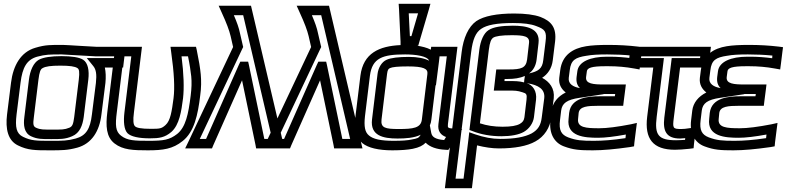

<svg xmlns="http://www.w3.org/2000/svg" viewBox="-20 -755 4135 1009"><path d="M310 -519C247 -519 219 -520 166 -504C89 -482 49 -410 38 -321L17 -153C8 -78 21 -17 74 9C126 35 166 35 242 35C303 35 335 35 386 21C462 0 503 -66 513 -153L534 -319C537 -349 536 -377 531 -400H602H627L630 -425L637 -484L640 -509H615H488C472 -509 329 -519 310 -519ZM304 -469C321 -469 464 -459 482 -459H584L583 -450H494H436L470 -408C485 -390 489 -364 484 -319L463 -153C454 -77 432 -42 378 -27C334 -15 310 -15 248 -15C172 -15 144 -15 101 -36C66 -53 59 -86 67 -153L88 -321C98 -400 120 -441 175 -457C220 -469 241 -469 304 -469ZM370 -140C365 -103 361 -91 345 -84C318 -73 304 -74 256 -74C208 -74 193 -73 169 -84C154 -91 153 -103 158 -140L182 -336C187 -377 193 -392 204 -397C219 -406 247 -410 297 -410C346 -410 374 -406 387 -397C396 -392 399 -377 394 -336L370 -140ZM420 -140 444 -336C450 -385 442 -425 417 -441C397 -454 356 -460 303 -460C250 -460 208 -454 184 -441C156 -425 138 -385 132 -336L108 -140C102 -97 107 -56 143 -39C177 -23 203 -24 249 -24C296 -24 322 -23 359 -39C400 -56 414 -97 420 -140Z M757 35C837 35 888 28 940 -14C1001 -62 1020 -152 1032 -252C1038 -293 1038 -332 1035 -364C1032 -397 1025 -439 1014 -492L1010 -509H992H908H876L880 -478C895 -372 899 -294 892 -239C883 -171 876 -121 850 -98C829 -79 820 -78 773 -78C722 -78 697 -83 689 -92C681 -100 678 -121 684 -165L723 -484L726 -509H701H611H586L583 -484L544 -166C535 -93 538 -35 582 -1C626 33 680 35 757 35ZM763 -15C687 -15 649 -16 616 -42C587 -64 585 -97 594 -166L630 -459H670L634 -165C628 -115 632 -74 650 -55C668 -37 710 -28 767 -28C817 -28 846 -32 881 -62C923 -100 933 -170 942 -239C948 -292 946 -366 934 -459H968C977 -416 982 -381 985 -354C988 -324 987 -291 982 -252C970 -155 956 -87 911 -51C871 -20 840 -15 763 -15Z M1282 -725H1173H1129L1146 -687C1170 -635 1185 -595 1192 -565L1205 -508L969 -8L953 25H988H1075H1094L1101 8L1252 -333L1323 8L1326 25H1344H1439H1475L1467 -8L1303 -708L1299 -725H1282ZM1258 -675 1410 -25H1369L1288 -414L1284 -431H1266H1261H1243L1235 -414L1063 -25H1030L1254 -500L1258 -508L1256 -516L1241 -581C1236 -607 1225 -638 1209 -675H1258Z M1692 -725H1583H1539L1556 -687C1580 -635 1595 -595 1602 -565L1615 -508L1379 -8L1363 25H1398H1485H1504L1511 8L1662 -333L1733 8L1736 25H1754H1849H1885L1877 -8L1713 -708L1709 -725H1692ZM1668 -675 1820 -25H1779L1698 -414L1694 -431H1676H1671H1653L1645 -414L1473 -25H1440L1664 -500L1668 -508L1666 -516L1651 -581C1646 -607 1635 -638 1619 -675H1668Z M2075 -77C2004 -77 1980 -83 1985 -127L2014 -366C2017 -388 2020 -392 2029 -397C2042 -403 2071 -406 2123 -406C2206 -406 2230 -394 2226 -366L2197 -127C2192 -82 2151 -77 2075 -77ZM2239 -96C2243 -105 2246 -115 2247 -127L2269 -307H2271L2287 -432L2290 -459H2328L2284 -103C2279 -65 2297 -45 2324 -35L2314 -19C2268 -23 2250 -35 2246 -58L2239 -96ZM2069 -27C2111 -27 2157 -30 2191 -47C2180 -29 2175 -28 2144 -22C2123 -17 2091 -15 2048 -15C1981 -15 1941 -24 1919 -43C1898 -60 1892 -90 1898 -144L1924 -357C1936 -451 1991 -469 2109 -469C2162 -469 2226 -461 2235 -436C2210 -449 2173 -456 2129 -456C2075 -456 2034 -451 2012 -441C1986 -430 1968 -399 1964 -366L1935 -127C1925 -42 1993 -27 2069 -27ZM2184 -536 2234 -706 2242 -735H2213H2105H2075L2077 -706L2085 -536V-518C1973 -513 1889 -476 1874 -357L1848 -144C1840 -81 1852 -30 1884 -3C1914 22 1969 35 2042 35C2087 35 2124 32 2149 27C2183 20 2202 10 2217 -5C2238 17 2275 30 2320 32L2336 33L2345 19L2386 -42L2409 -77L2370 -79C2333 -81 2332 -82 2334 -103L2381 -484L2384 -509H2359H2271H2246L2244 -494C2223 -505 2197 -511 2171 -515H2178L2184 -536ZM2142 -565H2134L2128 -685H2177L2142 -565Z M2829 -346C2858 -365 2880 -395 2885 -439L2897 -536C2906 -610 2877 -644 2820 -666C2787 -678 2740 -684 2682 -684C2592 -684 2523 -671 2483 -644C2442 -615 2415 -556 2406 -481L2321 209L2318 234H2343H2435H2460L2463 209L2487 9C2527 19 2566 25 2602 25C2684 25 2750 13 2794 -12C2840 -37 2871 -84 2877 -138L2890 -238C2896 -291 2867 -326 2829 -346ZM2760 -528 2750 -442C2744 -398 2720 -390 2654 -390H2613H2588L2585 -365L2578 -304L2575 -279H2600H2645C2688 -279 2698 -279 2726 -270C2747 -264 2750 -259 2747 -231L2736 -139C2733 -121 2728 -114 2712 -104C2694 -94 2666 -89 2621 -89C2577 -89 2538 -95 2502 -107L2549 -494C2554 -534 2561 -549 2572 -557C2585 -565 2615 -570 2668 -570C2734 -570 2765 -565 2760 -528ZM2734 -322C2707 -329 2689 -329 2651 -329H2631L2632 -340H2648C2681 -340 2712 -344 2738 -356L2737 -344L2736 -342L2734 -322ZM2810 -528C2820 -608 2744 -620 2675 -620C2617 -620 2572 -613 2548 -597C2522 -581 2505 -541 2499 -494L2449 -89L2447 -72L2463 -66C2508 -48 2561 -39 2615 -39C2665 -39 2707 -47 2733 -62C2761 -78 2782 -108 2786 -139L2797 -231C2802 -276 2781 -308 2746 -319C2745 -319 2744 -319 2744 -319L2754 -317C2808 -308 2846 -287 2840 -238L2827 -138C2822 -96 2807 -73 2774 -54C2738 -35 2686 -25 2609 -25C2566 -25 2524 -33 2477 -49L2446 -60L2442 -25L2416 184H2374L2456 -481C2464 -548 2480 -584 2508 -603C2538 -624 2591 -634 2676 -634C2731 -634 2770 -629 2798 -618C2844 -601 2854 -590 2847 -536L2835 -439C2830 -393 2808 -380 2760 -369C2781 -384 2796 -408 2800 -442L2810 -528Z M3018 -131 3021 -162C3026 -196 3068 -199 3125 -199H3230H3255L3258 -224L3266 -286L3269 -311H3244H3156C3098 -311 3056 -314 3060 -350L3064 -380C3066 -398 3088 -407 3162 -407H3178C3225 -407 3269 -403 3313 -395L3341 -390L3345 -420L3353 -485L3356 -507L3334 -510C3284 -516 3231 -519 3177 -519C3129 -519 3089 -517 3060 -512C2992 -501 2934 -467 2924 -385L2919 -346C2915 -312 2930 -287 2953 -269C2911 -248 2884 -215 2879 -174L2873 -124C2864 -55 2892 -5 2943 14C2993 33 3029 35 3095 35C3148 35 3213 29 3290 18L3312 14L3314 -7L3323 -78L3327 -109L3296 -102C3224 -88 3169 -81 3129 -81C3060 -81 3012 -84 3018 -131ZM3028 -292C2991 -298 2965 -315 2969 -346L2974 -385C2980 -440 3004 -453 3062 -462H3063C3088 -467 3124 -469 3171 -469C3216 -469 3259 -467 3300 -463L3299 -449C3261 -454 3223 -457 3185 -457H3169C3083 -457 3020 -431 3014 -380L3010 -350C3007 -323 3014 -305 3028 -292ZM2968 -131C2956 -37 3053 -31 3123 -31C3160 -31 3209 -37 3269 -48L3267 -29C3201 -19 3147 -15 3101 -15C3037 -15 3009 -17 2966 -33C2930 -47 2916 -70 2923 -124L2929 -174C2934 -212 2958 -231 3026 -241L3152 -260V-261H3213L3211 -249H3131C3073 -249 2981 -243 2971 -162L2968 -131Z M3521 -136 3554 -400H3678H3703L3706 -425L3713 -484L3716 -509H3691H3319H3294L3291 -484L3284 -425L3281 -400H3306H3413L3381 -141C3367 -26 3411 32 3527 32C3547 32 3573 30 3602 27L3625 24L3627 2L3634 -57L3638 -86L3609 -82C3586 -78 3570 -77 3560 -77C3516 -77 3514 -81 3521 -136ZM3471 -136C3463 -67 3481 -27 3554 -27C3561 -27 3570 -28 3581 -29L3580 -20C3562 -19 3546 -18 3533 -18C3440 -18 3419 -45 3431 -141L3466 -425L3469 -450H3444H3337L3338 -459H3660L3659 -450H3535H3510L3507 -425L3471 -136Z M3757 -131 3760 -162C3765 -196 3807 -199 3864 -199H3969H3994L3997 -224L4005 -286L4008 -311H3983H3895C3837 -311 3795 -314 3799 -350L3803 -380C3805 -398 3827 -407 3901 -407H3917C3964 -407 4008 -403 4052 -395L4080 -390L4084 -420L4092 -485L4095 -507L4073 -510C4023 -516 3970 -519 3916 -519C3868 -519 3828 -517 3799 -512C3731 -501 3673 -467 3663 -385L3658 -346C3654 -312 3669 -287 3692 -269C3650 -248 3623 -215 3618 -174L3612 -124C3603 -55 3631 -5 3682 14C3732 33 3768 35 3834 35C3887 35 3952 29 4029 18L4051 14L4053 -7L4062 -78L4066 -109L4035 -102C3963 -88 3908 -81 3868 -81C3799 -81 3751 -84 3757 -131ZM3767 -292C3730 -298 3704 -315 3708 -346L3713 -385C3719 -440 3743 -453 3801 -462H3802C3827 -467 3863 -469 3910 -469C3955 -469 3998 -467 4039 -463L4038 -449C4000 -454 3962 -457 3924 -457H3908C3822 -457 3759 -431 3753 -380L3749 -350C3746 -323 3753 -305 3767 -292ZM3707 -131C3695 -37 3792 -31 3862 -31C3899 -31 3948 -37 4008 -48L4006 -29C3940 -19 3886 -15 3840 -15C3776 -15 3748 -17 3705 -33C3669 -47 3655 -70 3662 -124L3668 -174C3673 -212 3697 -231 3765 -241L3891 -260V-261H3952L3950 -249H3870C3812 -249 3720 -243 3710 -162L3707 -131Z"/></svg>

Font: Gamestation Display Outline
Style: Italic
Weight: 400
Designer: Jonas Hecksher
Foundry: Jonas Hecksher, Playtypeª, e-types AS
Version: Version 1.003